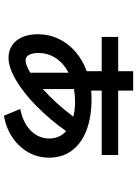

<svg xmlns="http://www.w3.org/2000/svg" viewBox="120 -777 698 978"><g transform="rotate(90 469.0 -288.0)"><path d="M168 -541H342.8V-617.2H441.4V-541H769.5V-457H441.4V-403.3Q459.5 -405.3 483.4 -405.3Q576.7 -405.3 644 -379.4Q711.4 -353.5 747.3 -304.7Q783.2 -255.9 783.2 -188.5Q783.2 -132.3 756.1 -83.7Q729 -35.2 680.2 -2.4Q631.3 30.3 569.3 41L535.2 -42Q580.6 -50.8 614.7 -71.8Q648.9 -92.8 667.2 -123Q685.5 -153.3 685.5 -189.5Q685.5 -242.2 647.9 -275.9Q589.4 -192.9 521.2 -125.7Q453.1 -58.6 388.2 -20.5Q323.2 17.6 274.4 17.6Q238.3 17.6 210.9 -0.7Q183.6 -19 168.9 -53Q154.3 -86.9 154.3 -131.8Q154.3 -188 177.5 -237.1Q200.7 -286.1 243.2 -323Q285.6 -359.9 342.8 -380.9V-457H168ZM287.1 -69.3Q310.5 -69.3 350.6 -93.3V-288.6Q303.2 -263.7 276.6 -223.9Q250 -184.1 250 -134.8Q250 -104 259.8 -86.7Q269.5 -69.3 287.1 -69.3ZM574.2 -312.5Q540 -321.3 497.1 -321.3Q464.8 -321.3 433.6 -315.9V-157.2Q506.8 -222.7 574.2 -312.5Z"/></g></svg>

Font: Pretendard SemiBold
Style: Regular
Weight: 600
Designer: Base glyphs from Inter by Rasmus Andersson; Hangeul glyphs from Noto Sans CJK(Source Han Sans) by Jang Soo-young and Kan
Foundry: Kil Hyung-jin
Version: Version 1.309